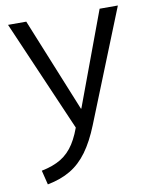

<svg xmlns="http://www.w3.org/2000/svg" viewBox="-84 -584 703 878"><g transform="rotate(-10 267.5 -145.0)"><path d="M50.3 163.6Q104.3 152.9 140.8 130.8Q177.3 108.6 202.7 69.1Q228 29.6 247 -31.7L250.7 26.7L14 -520H98.7L275.7 -84.7H277.7L439.3 -520H524L315.7 -1Q287 70.7 252.7 117.7Q218.4 164.7 173.7 191.3Q129 218 66.7 230Z"/></g></svg>

Font: M PLUS 2 Thin
Style: Regular
Weight: 100
Designer: Coji Morishita
Foundry: UNDERFOREST DESIGN
Version: Version 1.001